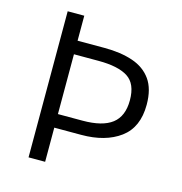

<svg xmlns="http://www.w3.org/2000/svg" viewBox="-108 -829 882 928"><g transform="rotate(15 333.5 -365.5)"><path d="M117.2 0V-731H200.2V-606H335Q416 -606 476.3 -585.7Q536.6 -565.4 569.8 -518.8Q603 -472.2 603 -393.1Q603 -279.8 529.3 -225.3Q455.6 -170.9 335 -170.9H200.2V0ZM200.2 -238.8H323.2Q422.9 -238.8 470.9 -275.9Q519 -313 519 -393.1Q519 -475.6 470.5 -506.8Q421.9 -538.1 323.2 -538.1H200.2Z"/></g></svg>

Font: Shanggu Mono N
Style: Regular
Weight: 350
Designer: GuiWonder
Version: Version 1.021